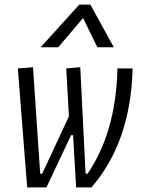

<svg xmlns="http://www.w3.org/2000/svg" viewBox="-20 -815 626 835"><path d="M311 0H377.9C489.7 -129.4 551.8 -301.3 556.6 -517.6H490.7C486.8 -325.2 439 -173.8 360.8 -59.6H352.1L329.1 -522.5L268.1 -517.6L279.8 -309.1L163.6 -59.6H154.8L123.5 -522.5L57.6 -517.6L98.1 0H182.1L289.1 -227.1H297.9ZM373 -794.9H324.7L156.7 -609.4H233.4L341.3 -736.8L403.3 -609.4H475.1Z"/></svg>

Font: Cascadia Mono PL Light
Style: Italic
Weight: 300
Italic angle: -10°
Monospace: yes
Designer: Aaron Bell
Foundry: Saja Typeworks
Version: Version 2404.023